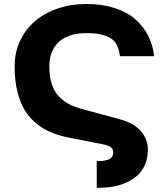

<svg xmlns="http://www.w3.org/2000/svg" viewBox="-20 -741 825 953"><path d="M460.4 191.4 460 59.1Q475.1 59.1 486.3 57.9Q497.6 56.6 512 53Q526.4 49.3 534.2 39.8Q542 30.3 542 15.6Q542 -0.5 530.8 -9.8Q519.5 -19 492.7 -24.4L318.8 -58.6Q272.9 -67.9 235.1 -83.3Q197.3 -98.6 162.6 -126.2Q127.9 -153.8 104.2 -191.7Q80.6 -229.5 66.7 -284.7Q52.7 -339.8 52.7 -409.2V-414.6Q52.7 -480 78.9 -536.6Q105 -593.3 151.4 -634Q197.8 -674.8 264.4 -698Q331.1 -721.2 409.2 -721.2Q486.8 -721.2 548.8 -701.2Q610.8 -681.2 651.4 -645.5Q691.9 -609.9 715.6 -563.5Q739.3 -517.1 745.1 -461.9H575.2Q570.3 -502 555.4 -525.9Q540.5 -549.8 505.1 -563.2Q469.7 -576.7 409.2 -576.7Q361.3 -576.7 325.2 -564Q289.1 -551.3 267.6 -528.8Q246.1 -506.3 235.6 -477.8Q225.1 -449.2 225.1 -415.5V-409.2Q225.1 -361.3 236.6 -325Q248 -288.6 270.3 -264.6Q292.5 -240.7 319.8 -225.8Q347.2 -210.9 384.3 -200.7L582 -147Q644.5 -129.4 679.2 -90.1Q713.9 -50.8 713.9 1.5Q713.9 92.8 647 142.1Q580.1 191.4 466.8 191.4Z"/></svg>

Font: Bert Sans Black
Style: Regular
Weight: 900
Designer: Christian Robertson, Adam Twardoch, & Cristiano Sobral
Foundry: Google
Version: Version 12.135;January 10, 2020;FontCreator 12.0.0.2547 64-b